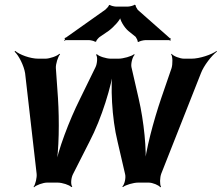

<svg xmlns="http://www.w3.org/2000/svg" viewBox="-20 -778 944 818"><path d="M571 -357 540 -492C537 -506 544 -536 554 -545L551 -547C541 -538 504 -528 485 -528H452C433 -528 401 -538 393 -547L389 -545C397 -536 394 -506 387 -492L321 -357C274 -263 227 -138 214 -64H218C232 -138 233 -264 227 -360L218 -488C217 -505 227 -537 236 -547L233 -549C224 -539 191 -528 174 -528H143C109 -528 63 -545 45 -561L42 -558C60 -542 82 -498 87 -466L136 -38C138 -22 131 8 123 18L125 20C133 11 164 0 180 0H226C245 0 276 10 284 19L288 17C280 8 283 -21 291 -36L361 -174C414 -275 455 -413 466 -492H461C450 -413 456 -275 481 -174L513 -36C517 -21 511 8 501 17L504 19C514 10 549 0 568 0H614C630 0 657 11 663 20L666 18C660 8 661 -22 667 -38L836 -466C848 -498 882 -542 904 -558L903 -561C881 -545 830 -528 796 -528H764C747 -528 718 -539 711 -549L709 -547C716 -537 716 -505 711 -488L667 -360C634 -263 600 -136 594 -62L599 -63C606 -137 593 -262 571 -357ZM704 -615 567 -736C564 -740 556 -753 558 -756L553 -758C550 -754 532 -750 526 -750H473C467 -750 450 -754 448 -757L444 -756C445 -753 433 -740 429 -737L261 -618C260 -617 258 -617 257 -617L255 -614C255 -613 257 -612 257 -611C257 -609 254 -607 253 -606L255 -604C256 -605 258 -607 260 -607H360C366 -607 383 -603 385 -600L390 -601C388 -604 400 -617 404 -620L442 -646C463 -661 494 -694 496 -710H491C489 -694 510 -660 527 -646L558 -621C561 -617 568 -604 566 -601L571 -599C573 -603 593 -607 599 -607H701C702 -607 704 -605 705 -604L707 -607C706 -608 706 -609 706 -610C706 -611 707 -611 708 -612L706 -615Z"/></svg>

Font: Asimov
Style: EdgeWideIt
Weight: 500
Designer: Google
Version: Version 2.000980: 2014